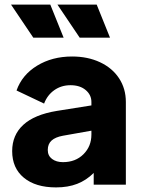

<svg xmlns="http://www.w3.org/2000/svg" viewBox="-20 -804 623 836"><path d="M33 -146Q33 -216 81.5 -260.5Q130 -305 227 -321L378 -345V-360Q378 -391 353 -412Q328 -433 287 -433Q247 -433 216.5 -411.5Q186 -390 172 -353L52 -410Q76 -478 141.5 -518Q207 -558 294 -558Q362 -558 415.5 -533Q469 -508 498.5 -463Q528 -418 528 -360V0H388V-51Q356 -19 316 -3.5Q276 12 224 12Q135 12 84 -30Q33 -72 33 -146ZM254 -98Q309 -98 343.5 -132.5Q378 -167 378 -218V-235L254 -213Q221 -207 204.5 -192Q188 -177 188 -151Q188 -126 206.5 -112Q225 -98 254 -98ZM230 -784H401L459 -640H327ZM199 -784 257 -640H125L28 -784Z"/></svg>

Font: Evergrow Sans 
Style: ExtraBold
Weight: 800
Foundry: 10Web
Version: Version 1.000